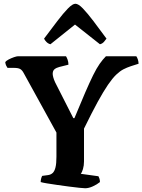

<svg xmlns="http://www.w3.org/2000/svg" viewBox="-20 -1004 759 1024"><path d="M434 0Q426 0 402.5 -2.5Q379 -5 348 -9Q317 -13 286 -17.5Q255 -22 230.5 -26Q206 -30 197 -33Q197 -43 199.5 -52Q202 -61 205 -66L235 -70Q251 -72 261 -81.5Q271 -91 276 -111.5Q281 -132 281 -168V-297L106 -615Q98 -630 87.5 -636Q77 -642 54 -642H20Q17 -646 13 -654Q9 -662 8 -673Q13 -680 26.5 -687Q40 -694 54.5 -699Q69 -704 76 -704H332Q336 -698 340.5 -686Q345 -674 345 -659L297 -647Q281 -643 271 -635Q261 -627 261 -610Q261 -604 264 -592Q267 -580 274 -565L371 -374H377Q410 -454 434 -509.5Q458 -565 476.5 -602.5Q495 -640 511.5 -663.5Q528 -687 545 -704H707Q712 -697 715.5 -686Q719 -675 719 -664L678 -651Q657 -644 638.5 -634.5Q620 -625 600 -606Q580 -587 556 -552Q532 -517 501 -460.5Q470 -404 428 -318V-143Q428 -121 422.5 -102.5Q417 -84 411 -77L505 -64Q507 -61 510 -52.5Q513 -44 513 -33Q497 -20 475 -10Q453 0 434 0ZM249 -768Q237 -771 228 -780Q219 -789 215 -798Q254 -850 286 -892Q318 -934 342.5 -959Q367 -984 382 -984Q398 -984 422 -959Q446 -934 478 -892Q510 -850 548 -798Q544 -792 535 -781.5Q526 -771 513 -768L380 -873Z"/></svg>

Font: Texturina Medium 12pt
Style: Bold
Weight: 700
Version: Version 1.002